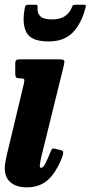

<svg xmlns="http://www.w3.org/2000/svg" viewBox="-21 -769 380 806"><path d="M246.5 -492.5 152.5 -111Q151 -105 148.5 -91.8Q146 -78.5 146 -75Q146 -64.5 151 -64.5Q160 -64.5 169.2 -82.2Q178.5 -100 191 -131.5Q195 -141.5 198.2 -144.2Q201.5 -147 210.5 -144.5L235 -138.5Q244.5 -136 244.2 -128.8Q244 -121.5 240.5 -110.5Q215 -45 180.2 -13.8Q145.5 17.5 91.5 17.5Q48.5 17.5 23.8 -3Q-1 -23.5 -1 -63.5Q-1 -74 1.8 -89.5Q4.5 -105 7 -116L79 -417Q82.5 -431.5 80.5 -435.8Q78.5 -440 67 -440H65Q50.5 -440 46.8 -443.8Q43 -447.5 43 -462V-501.5Q43 -514 47.5 -517Q52 -520 64 -520H223.5Q245 -520 248 -515.8Q251 -511.5 246.5 -492.5ZM183 -595Q109 -595 89.5 -633.8Q70 -672.5 84 -739.5Q86 -749 97.5 -749H129.5Q137.5 -749 137 -741Q134 -716.5 147 -702Q160 -687.5 196.5 -687.5Q231 -687.5 250.5 -700.5Q270 -713.5 279 -734.5Q282 -741.5 283.8 -745.2Q285.5 -749 294.5 -749H330.5Q338 -749 339 -746.8Q340 -744.5 338 -737Q321.5 -671.5 285 -633.2Q248.5 -595 183 -595Z"/></svg>

Font: Besley* Condensed
Style: Bold Italic
Weight: 700
Width: 3
Italic angle: -13°
Designer: Owen Earl
Foundry: indestructible type*
Version: Version 3.000; ttfautohint (v1.8.3)